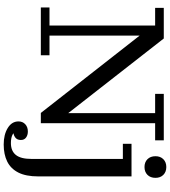

<svg xmlns="http://www.w3.org/2000/svg" viewBox="41 -778 942 1065"><g transform="rotate(90 512.5 -245.0)"><path d="M606 0 177 -548 193 -682 607 -152ZM21 0V-48H121V-634H23V-682H193L177 -548V-48H286V0ZM606 0 603 -152H607V-634H500V-682H758V-634H663V0ZM861 53V-455H777V-503H958V14ZM709 72Q729 72 742.5 82Q756 92 756 111Q756 133 740 143.5Q724 154 698 154L706 134Q711 150 728.5 158Q746 166 773 166L781 206Q726 206 689.5 183.5Q653 161 653 124Q653 101 668.5 86.5Q684 72 709 72ZM773 166Q817 166 839 138.5Q861 111 861 53L958 14Q958 83 936.5 125Q915 167 875.5 186.5Q836 206 781 206ZM906 -575Q879 -575 862.5 -591.5Q846 -608 846 -636Q846 -663 862.5 -679.5Q879 -696 906 -696Q933 -696 949.5 -679.5Q966 -663 966 -636Q966 -608 949.5 -591.5Q933 -575 906 -575Z"/></g></svg>

Font: Montagu Slab
Style: Bold
Weight: 700
Designer: Florian Karsten
Foundry: Florian Karsten
Version: Version 1.000